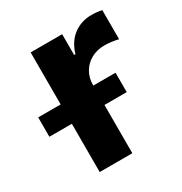

<svg xmlns="http://www.w3.org/2000/svg" viewBox="-176 -638 699 737"><g transform="rotate(-30 173.5 -269.0)"><path d="M56.6 -213.9H-43V-299.8H56.6V-530.3H196.3V-438.5H202.1Q216.3 -486.8 250.5 -512.5Q284.7 -538.1 330.1 -538.1Q355 -538.1 376 -533.2V-404.3Q365.2 -407.2 347.2 -409.7Q329.1 -412.1 314.5 -412.1Q282.2 -412.1 256.3 -397.9Q230.5 -383.8 215.8 -358.6Q201.2 -333.5 201.2 -301.8V-299.8H299.8V-213.9H201.2V0H56.6Z"/></g></svg>

Font: Pretendard GOV
Style: Bold
Weight: 700
Designer: Base glyphs from Inter by Rasmus Andersson; Hangeul glyphs from Noto Sans CJK(Source Han Sans) by Jang Soo-young and Kan
Foundry: Kil Hyung-jin
Version: Version 1.309